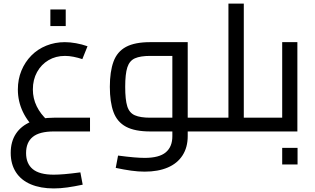

<svg xmlns="http://www.w3.org/2000/svg" viewBox="-20 -736 1765 1075"><path d="M281 319Q207 319 152.5 296Q98 273 69 228Q40 183 40 120Q40 57 69 13Q98 -31 152.5 -54Q207 -77 282 -77H484V0H282Q201 0 163.5 30.5Q126 61 126 121Q126 180 163.5 211Q201 242 281 242Q306 242 342 239Q378 236 430 229L443 298Q396 308 356.5 313.5Q317 319 281 319ZM189 -5Q136 -51 108 -110Q80 -169 80 -235Q80 -292 100 -340.5Q120 -389 155.5 -425Q191 -461 239.5 -480.5Q288 -500 343 -500Q372 -500 405.5 -494Q439 -488 470 -477L441 -405Q417 -413 392 -418Q367 -423 344 -423Q292 -423 251.5 -399Q211 -375 187.5 -332.5Q164 -290 164 -235Q164 -185 185.5 -141Q207 -97 246 -62ZM262 -590V-683H348V-590Z M1031 0V-77H1139V0ZM790 225Q754 225 714.5 219.5Q675 214 628 204L641 135Q694 142 729.5 145Q765 148 790 148Q871 148 908 117Q945 86 945 27V-449L984 -423H821Q766 -423 735.5 -409.5Q705 -396 693 -359Q681 -322 681 -250Q681 -178 692.5 -141Q704 -104 735 -90.5Q766 -77 821 -77H945V0H821Q735 0 685.5 -26.5Q636 -53 615.5 -108.5Q595 -164 595 -250Q595 -335 615.5 -391Q636 -447 685.5 -473.5Q735 -500 821 -500H1031V26Q1031 89 1002 134Q973 179 919 202Q865 225 790 225ZM1139 0V-77Q1152 -77 1155.5 -67Q1159 -57 1159 -39Q1159 -22 1155.5 -11Q1152 0 1139 0Z M1345 0V-77H1452V0ZM1259 0V-716H1345V0ZM1139 0V-77H1259V0ZM1139 0Q1126 0 1122.5 -11Q1119 -22 1119 -39Q1119 -57 1122.5 -67Q1126 -77 1139 -77ZM1452 0V-77Q1465 -77 1468.5 -67Q1472 -57 1472 -39Q1472 -22 1468.5 -11Q1465 0 1452 0Z M1452 0V-77H1601L1560 -43V-500H1645V0ZM1452 0Q1439 0 1435.5 -11Q1432 -22 1432 -39Q1432 -57 1435.5 -67Q1439 -77 1452 -77ZM1560 185V92H1646V185Z"/></svg>

Font: Cairo Medium
Style: Regular
Weight: 500
Designer: Mohamed Gaber, Accademia di Belle Arti di Urbino
Foundry: Kief Type Foundry, Accademia di Belle Arti di Urbino
Version: Version 3.117